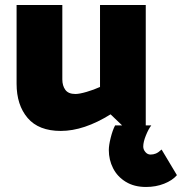

<svg xmlns="http://www.w3.org/2000/svg" viewBox="-20 -504 724 764"><path d="M561 240Q514 240 480.5 219.5Q447 199 430 165.5Q413 132 413 93Q413 74 420.5 44Q428 14 438 -5H466L420 -49Q314 17 222 17Q134 17 90 -34.5Q46 -86 46 -171V-484H228V-188Q228 -163 240 -146.5Q252 -130 280 -130Q296 -130 325 -138.5Q354 -147 378 -158V-484H560V-5H582Q571 9 560.5 35Q550 61 550 79Q550 91 558.5 101Q567 111 579 111Q590 111 600 107Q610 103 623 91L684 193Q666 214 633 227Q600 240 561 240Z"/></svg>

Font: Catamaran
Style: Regular
Weight: 900
Designer: Pria Ravichandran
Version: Version 1.001;PS 001.000;hotconv 1.0.70;makeotf.lib2.5.58329